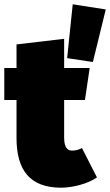

<svg xmlns="http://www.w3.org/2000/svg" viewBox="-24 -853 513 895"><path d="M469 -809 315 -833 289 -582 409 -564ZM312 -151C292 -151 275 -163 275 -212V-387H372L394 -536H275V-672L53 -646V-536H-4V-387H53V-210C53 -60 115 21 259 22C310 22 382 6 428 -26L358 -163C342 -154 326 -151 312 -151Z"/></svg>

Font: Fira Sans Ultra
Style: Regular
Weight: 950
Designer: Carrois Corporate & Edenspiekermann AG
Foundry: Carrois Corporate GbR & Edenspiekermann AG
Version: Version 4.203;PS 004.203;hotconv 1.0.88;makeotf.lib2.5.64775